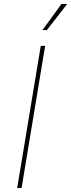

<svg xmlns="http://www.w3.org/2000/svg" viewBox="-20 -962 364 982"><path d="M210.9 -727.5 90.3 0H67.9L188.5 -727.5ZM197.3 -808.1 294.4 -941.9H323.7L219.7 -808.1Z"/></svg>

Font: Inter Thin
Style: Italic
Weight: 250
Italic angle: -9.3988°
Designer: Rasmus Andersson
Foundry: rsms
Version: Version 4.001;git-66647c0bb